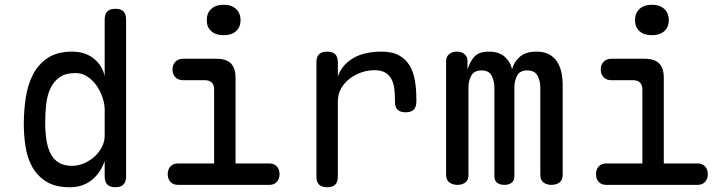

<svg xmlns="http://www.w3.org/2000/svg" viewBox="-20 -777 3040 807"><path d="M465 10Q442 10 431 -1.5Q420 -13 420 -36V-100Q411 -75 397.5 -55Q384 -35 366 -20.5Q348 -6 325 2Q302 10 273 10Q212 10 174 -14Q136 -38 115 -76.5Q94 -115 87 -162.5Q80 -210 80 -256Q80 -310 88 -364.5Q96 -419 118 -462.5Q140 -506 180 -533Q220 -560 283 -560Q338 -560 374.5 -530.5Q411 -501 420 -456V-695Q420 -718 431 -729Q442 -740 465 -740Q488 -740 499 -729Q510 -718 510 -695V-36Q510 -13 499 -1.5Q488 10 465 10ZM282 -80Q309 -80 334 -91Q359 -102 378 -119.5Q397 -137 408.5 -159.5Q420 -182 420 -206V-316Q420 -340 411 -367Q402 -394 386 -417Q370 -440 347.5 -455Q325 -470 298 -470Q255 -470 230 -452Q205 -434 191.5 -404.5Q178 -375 174 -337.5Q170 -300 170 -262Q170 -223 175 -189.5Q180 -156 192.5 -131.5Q205 -107 227 -93.5Q249 -80 282 -80Z M1112 -90Q1132 -90 1143.5 -77.5Q1155 -65 1155 -45Q1155 -25 1143.5 -12.5Q1132 0 1112 0H728Q708 0 696.5 -12.5Q685 -25 685 -45Q685 -65 696.5 -77.5Q708 -90 728 -90H880V-400Q880 -420 870 -430Q860 -440 840 -440H749Q729 -440 717 -452.5Q705 -465 705 -485Q705 -505 717 -517.5Q729 -530 749 -530H890Q931 -530 950.5 -510.5Q970 -491 970 -450V-90ZM920 -629Q887 -629 868 -646Q849 -663 849 -692Q849 -722 868 -739.5Q887 -757 920 -757Q953 -757 972 -739.5Q991 -722 991 -692Q991 -663 972 -646Q953 -629 920 -629Z M1355 10Q1332 10 1321 -1Q1310 -12 1310 -35V-515Q1310 -538 1321 -549Q1332 -560 1355 -560Q1378 -560 1389 -549Q1400 -538 1400 -515V-456Q1417 -504 1463.5 -532Q1510 -560 1584 -560Q1629 -560 1657.5 -544Q1686 -528 1702 -501Q1718 -474 1724 -438Q1730 -402 1730 -362V-350Q1730 -327 1719 -316Q1708 -305 1685 -305Q1662 -305 1651 -316Q1640 -327 1640 -350V-362Q1640 -385 1637 -406.5Q1634 -428 1625 -445Q1616 -462 1599 -472Q1582 -482 1553 -482Q1527 -482 1500 -473Q1473 -464 1450.5 -447Q1428 -430 1414 -405.5Q1400 -381 1400 -350V-35Q1400 -12 1389 -1Q1378 10 1355 10Z M1903 0Q1883 0 1869 -10Q1855 -20 1855 -42V-520Q1855 -539 1868 -549.5Q1881 -560 1900 -560Q1920 -560 1932.5 -549.5Q1945 -539 1945 -520V-485Q1956 -520 1975 -540Q1994 -560 2035 -560Q2078 -560 2102.5 -537.5Q2127 -515 2132 -485Q2140 -517 2165 -538.5Q2190 -560 2235 -560Q2266 -560 2287 -549Q2308 -538 2321 -518.5Q2334 -499 2339.5 -473.5Q2345 -448 2345 -418V-42Q2345 -20 2331.5 -10Q2318 0 2298 0Q2278 0 2264.5 -10Q2251 -20 2251 -42V-409Q2251 -436 2239.5 -458.5Q2228 -481 2196 -481Q2165 -481 2153.5 -459Q2142 -437 2142 -410V-37Q2142 -17 2130 -8.5Q2118 0 2100 0Q2082 0 2070 -8.5Q2058 -17 2058 -37V-409Q2058 -435 2047 -458Q2036 -481 2004 -481Q1973 -481 1961 -459.5Q1949 -438 1949 -410V-42Q1949 -20 1936 -10Q1923 0 1903 0Z M2912 -90Q2932 -90 2943.5 -77.5Q2955 -65 2955 -45Q2955 -25 2943.5 -12.5Q2932 0 2912 0H2528Q2508 0 2496.5 -12.5Q2485 -25 2485 -45Q2485 -65 2496.5 -77.5Q2508 -90 2528 -90H2680V-400Q2680 -420 2670 -430Q2660 -440 2640 -440H2549Q2529 -440 2517 -452.5Q2505 -465 2505 -485Q2505 -505 2517 -517.5Q2529 -530 2549 -530H2690Q2731 -530 2750.5 -510.5Q2770 -491 2770 -450V-90ZM2720 -629Q2687 -629 2668 -646Q2649 -663 2649 -692Q2649 -722 2668 -739.5Q2687 -757 2720 -757Q2753 -757 2772 -739.5Q2791 -722 2791 -692Q2791 -663 2772 -646Q2753 -629 2720 -629Z"/></svg>

Font: Maple Mono NF CN
Style: Regular
Weight: 400
Monospace: yes
Designer: subframe7536
Version: Version 7.000